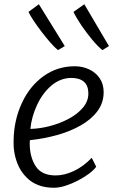

<svg xmlns="http://www.w3.org/2000/svg" viewBox="-20 -876 543 904"><path d="M234 8Q168 8 124 -24Q81.5 -56.5 61.8 -107Q42 -157.5 44 -215Q45.5 -311.5 84 -393Q121.5 -472.5 186 -518.2Q250.5 -564 332 -564Q368.5 -564 399.5 -549.5Q430.5 -535 449.2 -507.8Q468 -480.5 468 -442Q468 -392 439 -353Q410 -314 360.5 -285.8Q311 -257.5 249 -240.2Q187 -223 121 -216Q120.5 -214 120.2 -209.8Q120 -205.5 120 -200Q120 -137 148 -93.5Q176 -50 242 -50Q283.5 -50 328 -71Q372.5 -92 412 -133L433 -91Q422 -75.5 399 -58.2Q376 -41 347 -26Q318 -11 288.5 -1.5Q259 8 234 8ZM123 -269Q166.5 -270 214 -282.2Q261.5 -294.5 303 -316.5Q344.5 -338.5 370.2 -368.8Q396 -399 396 -436Q396 -473 375.2 -491Q354.5 -509 316 -509Q265.5 -509 223 -474Q180.5 -438 154.5 -382Q128.5 -326 123 -269ZM253 -640Q238 -652 217.5 -675.2Q197 -698.5 176 -726Q155 -753.5 138.2 -778.8Q121.5 -804 114 -820L163 -856L285 -659ZM462 -640Q440.5 -657.5 414 -689.2Q387.5 -721 363.5 -756.2Q339.5 -791.5 326 -820L377 -856L493 -659Z"/></svg>

Font: Merriweather Sans Light
Style: Italic
Weight: 300
Italic angle: -7.5°
Designer: Eben Sorkin
Foundry: Eben Sorkin
Version: Version 2.001; ttfautohint (v1.8.3)